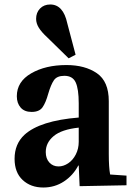

<svg xmlns="http://www.w3.org/2000/svg" viewBox="-20 -826 584 856"><path d="M89 -225Q158 -288 331 -302V-365Q331 -429 317.5 -458.5Q304 -488 267 -488Q234 -488 220.5 -468.5Q207 -449 195 -408Q184 -368 169.5 -347.5Q155 -327 121 -327Q89 -327 72 -346.5Q55 -366 55 -397Q55 -462 119 -499Q183 -536 276 -536Q359 -536 412 -499.5Q465 -463 465 -375V-139Q465 -80 471 -48L544 -43V0L335 4L331 -88H329Q306 -44 265 -17Q224 10 173 10Q117 10 81 -23.5Q45 -57 45 -118Q45 -184 89 -225ZM241 -84Q263 -84 284 -98Q305 -112 318 -137.5Q331 -163 331 -194V-257Q255 -249 219.5 -219.5Q184 -190 184 -148Q184 -119 200 -101.5Q216 -84 241 -84ZM141 -742Q141 -770 158.5 -788Q176 -806 204 -806Q262 -806 280 -722L317 -582L286 -566L190 -660Q165 -683 153 -702.5Q141 -722 141 -742Z"/></svg>

Font: Minipax
Style: Bold
Weight: 600
Designer: Raphaël Ronot, Igor Stepanchenko (Cyrillic)
Foundry: steppetype
Version: Version 1.002